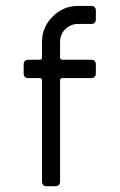

<svg xmlns="http://www.w3.org/2000/svg" viewBox="-20 -645 414 665"><path d="M312 -421.4V-391.1Q312 -374.5 295.4 -374.5H196.3Q188 -374.5 188 -366.2V-16.6Q188 0 171.4 0H142.1Q125.5 0 125.5 -16.6V-366.2Q125.5 -374.5 117.2 -374.5H78.6Q62 -374.5 62 -391.1V-421.4Q62 -438 78.6 -438H117.2Q125.5 -438 125.5 -446.3V-500Q125.5 -550.8 162.4 -587.6Q199.2 -624.5 250 -624.5H295.4Q312 -624.5 312 -607.9V-578.6Q312 -562 295.4 -562H250Q224.1 -562 206.1 -543.9Q188 -525.9 188 -500V-446.3Q188 -438 196.3 -438H295.4Q312 -438 312 -421.4Z"/></svg>

Font: GOSTRUS
Style: type_B
Weight: 400
Designer: Юрий и Татьяна Кривогуз
Version: Version 02.00